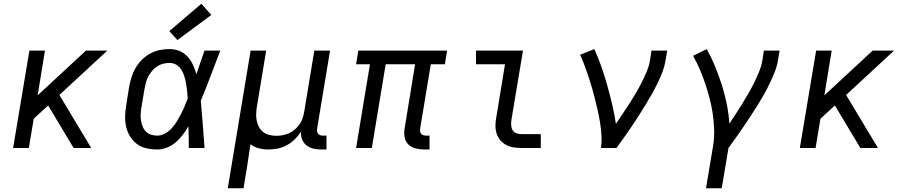

<svg xmlns="http://www.w3.org/2000/svg" viewBox="-20 -790 4840 1025"><path d="M50 0 137 -520H220L181 -281L439 -520H553L297 -283L467 0H373L237 -227L160 -156L134 0Z M820 8Q790 8 761.5 1.5Q733 -5 711 -21.5Q689 -38 674.5 -61.5Q660 -85 653.5 -113Q647 -141 648 -170.5Q649 -200 654 -230L670 -330Q675 -355 683 -380.5Q691 -406 705 -429.5Q719 -453 739 -472.5Q759 -492 783.5 -505Q808 -518 834 -523Q860 -528 886 -528Q914 -528 939 -517.5Q964 -507 981.5 -487.5Q999 -468 1010 -444Q1021 -420 1029 -394Q1039 -426 1050 -457.5Q1061 -489 1072 -520H1156Q1130 -453 1105 -386Q1080 -319 1052 -253Q1058 -190 1062.5 -126.5Q1067 -63 1072 0H988Q988 -28 987.5 -56Q987 -84 986 -113V-114Q986 -115 986 -115Q986 -115 986 -116Q972 -92 955.5 -70Q939 -48 918 -30Q897 -12 871 -2Q845 8 820 8ZM820 -66Q841 -66 861.5 -77.5Q882 -89 897.5 -106Q913 -123 924.5 -142.5Q936 -162 946.5 -182Q957 -202 965.5 -222.5Q974 -243 982 -264Q981 -284 979 -304Q977 -324 973.5 -343.5Q970 -363 964.5 -381.5Q959 -400 949 -416.5Q939 -433 922.5 -443.5Q906 -454 886 -454Q869 -454 852 -450Q835 -446 820 -436.5Q805 -427 793 -413Q781 -399 772.5 -383.5Q764 -368 759.5 -351Q755 -334 752 -318L735 -218Q732 -200 731 -182.5Q730 -165 732.5 -148Q735 -131 741 -115.5Q747 -100 758.5 -88Q770 -76 786 -71Q802 -66 820 -66ZM927 -576 884 -624 1055 -770 1108 -710Z M1196 215 1318 -520H1401L1351 -218Q1348 -199 1347.5 -180Q1347 -161 1351 -143.5Q1355 -126 1363.5 -110.5Q1372 -95 1386 -84.5Q1400 -74 1418.5 -69.5Q1437 -65 1456 -65Q1473 -65 1490.5 -68.5Q1508 -72 1524.5 -79.5Q1541 -87 1555 -99.5Q1569 -112 1579.5 -127Q1590 -142 1595.5 -159Q1601 -176 1604 -193L1658 -520H1742L1673 -104Q1672 -96 1673 -88.5Q1674 -81 1678.5 -75.5Q1683 -70 1690 -68Q1697 -66 1705 -66H1723V8H1693Q1672 8 1651.5 3Q1631 -2 1615.5 -14.5Q1600 -27 1592.5 -46.5Q1585 -66 1587 -87Q1573 -65 1553.5 -46Q1534 -27 1510.5 -14.5Q1487 -2 1462 3Q1437 8 1412 8Q1386 8 1361 1.5Q1336 -5 1317 -20Q1312 12 1307.5 44Q1303 76 1298 107L1280 215Z M2243 8Q2220 8 2197.5 2Q2175 -4 2159.5 -19.5Q2144 -35 2140 -58Q2136 -81 2140 -104L2196 -447H2039L1965 0H1881L1955 -447H1881L1893 -520H2367L2355 -447H2280L2223 -104Q2222 -96 2223 -88.5Q2224 -81 2228.5 -75.5Q2233 -70 2240.5 -68Q2248 -66 2255 -66H2273V8Z M2763 0Q2741 0 2720 -3.5Q2699 -7 2681.5 -16.5Q2664 -26 2651 -41.5Q2638 -57 2631.5 -76.5Q2625 -96 2625 -117.5Q2625 -139 2629 -161L2676 -447H2521V-520H2772L2710 -149Q2708 -135 2709 -120.5Q2710 -106 2716.5 -95Q2723 -84 2736 -79Q2749 -74 2763 -74H2867V0Z M3188 0Q3193 -34 3191 -67Q3189 -100 3184 -132Q3179 -164 3172 -195Q3165 -226 3157.5 -257Q3150 -288 3141 -319Q3132 -350 3122 -380Q3112 -410 3101 -439.5Q3090 -469 3077 -498L3088 -502L3153 -528Q3174 -481 3191 -432.5Q3208 -384 3222 -334Q3236 -284 3248 -233Q3260 -182 3268 -129Q3286 -156 3304.5 -183Q3323 -210 3340.5 -237.5Q3358 -265 3374.5 -293Q3391 -321 3405.5 -349.5Q3420 -378 3432.5 -408Q3445 -438 3450 -468L3458 -520H3542L3533 -468Q3528 -436 3516 -405Q3504 -374 3489.5 -344Q3475 -314 3458 -284.5Q3441 -255 3423.5 -226Q3406 -197 3387.5 -168.5Q3369 -140 3350 -111.5Q3331 -83 3311 -55.5Q3291 -28 3271 0Z M3749 215 3787 -12Q3794 -55 3792.5 -98Q3791 -141 3785 -182.5Q3779 -224 3768.5 -264Q3758 -304 3745 -343Q3732 -382 3716 -419.5Q3700 -457 3680 -492L3753 -528Q3778 -483 3797.5 -435.5Q3817 -388 3833 -338Q3849 -288 3859.5 -236Q3870 -184 3874 -130Q3892 -157 3909.5 -184Q3927 -211 3944 -238.5Q3961 -266 3977 -294Q3993 -322 4007 -350.5Q4021 -379 4033 -408.5Q4045 -438 4050 -468L4058 -520H4142L4133 -468Q4128 -436 4115.5 -405Q4103 -374 4088.5 -343.5Q4074 -313 4057.5 -284Q4041 -255 4023 -226Q4005 -197 3986 -168.5Q3967 -140 3948 -111.5Q3929 -83 3909 -55.5Q3889 -28 3869 0L3833 215Z M4250 0 4337 -520H4420L4381 -281L4639 -520H4753L4497 -283L4667 0H4573L4437 -227L4360 -156L4334 0Z"/></svg>

Font: Iosevka SS04 Extended
Style: Italic
Weight: 400
Width: 7
Italic angle: -9°
Monospace: yes
Designer: Belleve Invis
Foundry: Belleve Invis
Version: Version 19.0.0; ttfautohint (v1.8.4)